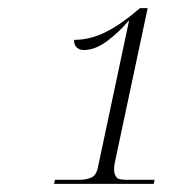

<svg xmlns="http://www.w3.org/2000/svg" viewBox="-20 -839 440 472"><path d="M113 -387 115 -397H176Q192 -397 204.5 -402.5Q217 -408 221 -429L297 -787L296 -788Q274 -761 244 -738.5Q214 -716 186 -716Q176 -716 169 -722Q162 -728 162 -741Q203 -741 242.5 -761.5Q282 -782 324 -819H343L262 -438Q258 -417 264 -407Q267 -400 274.5 -398.5Q282 -397 291 -397H360L358 -387Z"/></svg>

Font: Noto Serif Display ExtraLight
Style: Italic
Weight: 200
Italic angle: -12°
Designer: Monotype Design Team
Foundry: Monotype Imaging Inc.
Version: Version 2.009